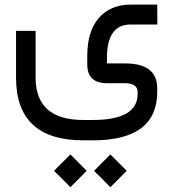

<svg xmlns="http://www.w3.org/2000/svg" viewBox="-20 -384 744 824"><path d="M383.8 349.1 453.6 278.8 523.9 349.1 453.6 419.4ZM211.9 349.1 282.2 278.8 352.1 349.1 282.2 419.4ZM354.5 -142.6Q354.5 -250.5 404.5 -307.4Q454.6 -364.3 542 -364.3H654.8L655.3 -278.8H539.6Q441.9 -278.8 439 -142.6V-111.8H517.1Q654.8 -111.8 654.8 -4.4V9.8Q654.8 218.3 378.4 218.3H337.4Q48.8 218.3 48.8 -51.3V-251.5H132.8V-51.3Q132.8 130.9 337.4 130.9H378.4Q570.8 130.9 570.8 18.6V12.7Q570.8 -26.9 517.1 -26.9H439.9Q354.5 -26.9 354.5 -107.4Z"/></svg>

Font: Shabnam FD
Style: Regular
Weight: 400
Foundry: DejaVu fonts team - Redesigned by Saber Rastikerdar - Based on Vazir font
Version: Version 5.00;October 20, 2019;FontCreator 12.0.0.2547 64-bit